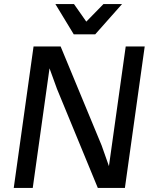

<svg xmlns="http://www.w3.org/2000/svg" viewBox="-20 -930 750 950"><path d="M262 -490 225 -592 142 0H48L146 -700H280L483 -210L519 -108L602 -700H696L598 0H464ZM254 -910H346L407 -823L492 -910H584L451 -760H345Z"/></svg>

Font: Retni Sans Medium
Style: Italic
Weight: 500
Italic angle: -8°
Designer: Vitaly Kuzmin
Foundry: ParaType Ltd.
Version: Version 1.00;June 10, 2019;FontCreator 11.5.0.2425 64-bit; t